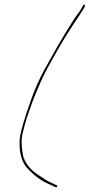

<svg xmlns="http://www.w3.org/2000/svg" viewBox="-20 -694 387 830"><path d="M345.3 -673.5C348.1 -672.5 348.1 -669 345.3 -662.9C342.5 -656.9 324.7 -629.3 291.7 -580.1C260.1 -532.8 222.8 -469.1 179.7 -389C164.9 -361.4 146.2 -319.4 123.7 -263L107.6 -218C102.8 -204.7 98.9 -193.3 95.7 -184C92.6 -174.7 89.7 -164.7 87 -154C84.3 -143.3 81 -130.4 77.2 -115.2C73.3 -100 72.5 -80.6 74.6 -57C75.5 -47.7 77.1 -36.2 79.5 -22.5C81.9 -8.8 89.7 6.8 102.9 24.5C112.7 37.6 128 50.9 148.9 64.5C155.5 68.8 164.1 74.5 174.7 81.5C185.2 88.5 194.3 93.3 201.9 96L225.1 107C227.6 108.3 228.1 110.3 226.7 113C225.3 115.7 223.3 116.3 220.9 115L212.4 112C211.8 111.3 209.6 110.2 205.9 108.5C202.2 106.8 199.1 105.3 196.6 104C163.4 90.8 132.8 69.4 104.8 40C75.8 13.5 62.5 -28.9 64.9 -87C66 -115.5 83 -175.6 115.9 -267.3C132 -312.1 150.6 -353.9 171.8 -392.5C239.6 -516.2 290.8 -601 325.4 -646.8C327.8 -650 332.5 -658 339.4 -671C340.5 -673.7 342.4 -674.5 345.3 -673.5Z"/></svg>

Font: Proton
Style: LitIt
Weight: 500
Version: Version 1.017